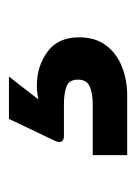

<svg xmlns="http://www.w3.org/2000/svg" viewBox="44 -92 311 440"><g transform="rotate(-90 200.0 128.5)"><path d="M65 264V185H182Q207 185 222.5 178Q238 171 238 151Q238 131 222.5 125Q207 119 182 119H109Q95 119 95 108Q95 106 97 100L148 -7H245L193 60Q210 57 225 57Q268 57 301.5 81Q335 105 335 154Q335 191 316.5 215.5Q298 240 267.5 252Q237 264 202 264Z"/></g></svg>

Font: Host Grotesk ExtraBold
Style: Regular
Weight: 800
Designer: Doğukan Karapınar
Foundry: Element Type
Version: Version 1.003; ttfautohint (v1.8.4.7-5d5b)